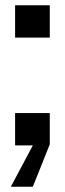

<svg xmlns="http://www.w3.org/2000/svg" viewBox="-20 -549 246 725"><path d="M21 156 104 0H37V-122H168V-4L104 156ZM37 -407V-529H168V-407Z"/></svg>

Font: Hubot Sans Condensed ExtraLight Medium
Style: Regular
Weight: 500
Version: Version 2.000